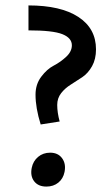

<svg xmlns="http://www.w3.org/2000/svg" viewBox="-20 -682 405 708"><path d="M85 -570V-662Q204 -662 269 -619.5Q334 -577 334 -500Q334 -464 319.5 -438Q305 -412 283.5 -397.5Q262 -383 241 -370Q220 -357 205.5 -338.5Q191 -320 191 -295Q191 -267 200 -234L130 -223Q111 -284 111 -333Q111 -371 132 -399Q153 -427 178 -440Q203 -453 224 -472.5Q245 -492 245 -515Q245 -542 210 -556Q175 -570 85 -570ZM151 6Q121 6 106 -13.5Q91 -33 97 -63Q102 -88 120.5 -103.5Q139 -119 165 -119Q194 -119 209 -98.5Q224 -78 218 -48Q213 -23 195 -8.5Q177 6 151 6Z"/></svg>

Font: EauTestInfant Semibold
Style: Italic
Weight: 600
Italic angle: -12°
Designer: Christian Thalmann (Catharsis Fonts)
Version: Version 0.001;PS 000.001;hotconv 1.0.88;makeotf.lib2.5.64775